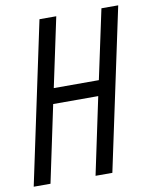

<svg xmlns="http://www.w3.org/2000/svg" viewBox="-81 -775 663 836"><g transform="rotate(-10 250.0 -357.0)"><path d="M0 0 151.4 -713.9H225.6L160.6 -407.7H359.9L425.3 -713.9H499.5L347.7 0H273.4L345.2 -339.8H146L74.2 0Z"/></g></svg>

Font: Open Sans Condensed
Style: Italic
Weight: 400
Width: 3
Italic angle: -12°
Designer: Monotype Design Team
Foundry: Monotype Imaging Inc.
Version: Version 3.000